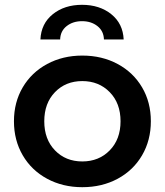

<svg xmlns="http://www.w3.org/2000/svg" viewBox="-20 -771 685 798"><path d="M38 -267Q38 -346 74.5 -408Q111 -470 176 -505Q241 -540 322 -540Q404 -540 469 -505Q534 -470 570.5 -408Q607 -346 607 -267Q607 -188 570.5 -125.5Q534 -63 469 -28Q404 7 322 7Q241 7 176 -28Q111 -63 74.5 -125.5Q38 -188 38 -267ZM481 -267Q481 -342 436 -388Q391 -434 322 -434Q253 -434 208.5 -388Q164 -342 164 -267Q164 -192 208.5 -146Q253 -100 322 -100Q391 -100 436 -146Q481 -192 481 -267ZM321 -751Q394 -751 442.5 -712Q491 -673 494 -607H412Q411 -642 385 -662.5Q359 -683 321 -683Q283 -683 257 -662.5Q231 -642 230 -607H148Q151 -673 199.5 -712Q248 -751 321 -751Z"/></svg>

Font: APTA Sans SemiBold
Style: Bold
Weight: 600
Version: Version 7.200